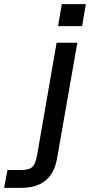

<svg xmlns="http://www.w3.org/2000/svg" viewBox="-154 -706 459 926"><path d="M-134 200H-53C40 200 103 160 121 59L219 -500H119L25 42C14 104 -4 114 -60 114H-118ZM126 -580H242L260 -686H144Z"/></svg>

Font: Uncut Sans Medium
Style: Italic
Weight: 500
Italic angle: -10°
Designer: Kasper Nordkvist
Foundry: Uncut Type
Version: Version 1.111;FEAKit 1.0